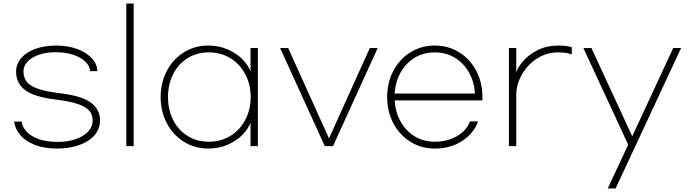

<svg xmlns="http://www.w3.org/2000/svg" viewBox="-20 -757 3941 1096"><path d="M536 -351H494Q493 -381 466.5 -406Q440 -431 396 -445Q352 -459 298 -459Q246 -459 204 -445Q162 -431 138 -406Q114 -381 114 -351Q114 -317 130.5 -293Q147 -269 192 -252Q237 -235 320 -225Q444 -211 497.5 -172Q551 -133 551 -71Q551 -21 519 15.5Q487 52 431 71.5Q375 91 306 91Q232 91 178.5 70Q125 49 95.5 14Q66 -21 61 -63H104Q107 -34 130 -7.5Q153 19 198 36Q243 53 309 53Q366 53 411.5 37.5Q457 22 483 -6Q509 -34 509 -69Q509 -102 490 -124.5Q471 -147 425 -163Q379 -179 296 -189Q174 -204 123 -243Q72 -282 72 -347Q72 -392 101.5 -426Q131 -460 183 -478.5Q235 -497 301 -497Q367 -497 420 -477.5Q473 -458 504 -424.5Q535 -391 536 -351Z M743 77H701V-737H743Z M897 -203Q897 -285 932.5 -352.5Q968 -420 1030 -458.5Q1092 -497 1169 -497Q1231 -497 1282 -474Q1333 -451 1365.5 -417Q1398 -383 1410 -349V-483H1452V77H1410V-57Q1398 -23 1365.5 11Q1333 45 1282 68Q1231 91 1169 91Q1092 91 1030 52.5Q968 14 932.5 -53.5Q897 -121 897 -203ZM1411 -203Q1411 -274 1380.5 -332.5Q1350 -391 1295.5 -424.5Q1241 -458 1172 -458Q1103 -458 1050 -424.5Q997 -391 968 -333Q939 -275 939 -203Q939 -131 968 -73Q997 -15 1050 18.5Q1103 52 1172 52Q1241 52 1295.5 18.5Q1350 -15 1380.5 -73.5Q1411 -132 1411 -203Z M2136 -483 1881 77H1834L1579 -483H1625L1858 33L2091 -483Z M2190 -203Q2190 -286 2225.5 -353Q2261 -420 2323 -458.5Q2385 -497 2462 -497Q2539 -497 2601 -458.5Q2663 -420 2698.5 -353Q2734 -286 2734 -203Q2734 -189 2733 -184H2233Q2237 -117 2267 -63Q2297 -9 2347.5 21.5Q2398 52 2462 52Q2535 52 2589.5 19.5Q2644 -13 2663 -64H2709Q2685 4 2618.5 47.5Q2552 91 2462 91Q2385 91 2323 52.5Q2261 14 2225.5 -53Q2190 -120 2190 -203ZM2691 -223Q2687 -290 2657 -343.5Q2627 -397 2576.5 -427.5Q2526 -458 2462 -458Q2398 -458 2347.5 -427.5Q2297 -397 2267 -343.5Q2237 -290 2233 -223Z M2885 -483H2927V-344Q2937 -375 2968 -410.5Q2999 -446 3050.5 -471.5Q3102 -497 3167 -497Q3216 -497 3244 -487V-446Q3215 -458 3165 -458Q3100 -458 3045 -422.5Q2990 -387 2958.5 -330.5Q2927 -274 2927 -215V77H2885Z M3868 -483 3494 319H3449L3566 69L3310 -483H3356L3589 21L3823 -483Z"/></svg>

Font: Gmarket Sans TTF Light
Style: Regular
Weight: 300
Designer: Creative Director : Sungho Lee; Art Director : Kiwoong Choi; Project Manager : Sori Yang, Jongwook Yoon; Font Designer :
Foundry: Sandoll Inc.
Version: Version 1.000;hotconv 1.0.109;makeotfexe 2.5.65596